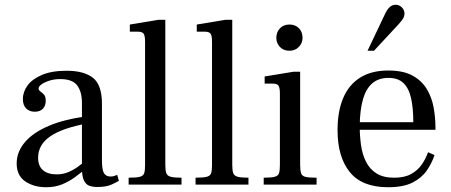

<svg xmlns="http://www.w3.org/2000/svg" viewBox="-20 -775 1894 806"><path d="M388 10Q370 10 355.5 5Q341 0 332.5 -17Q324 -34 324 -70V-342Q324 -390 304 -416.5Q284 -443 233 -443Q208 -443 187.5 -436.5Q167 -430 154.5 -421Q142 -412 142 -404Q142 -396 149.5 -391Q157 -386 164.5 -378Q172 -370 172 -352Q172 -331 160 -318.5Q148 -306 126 -306Q103 -306 89.5 -320Q76 -334 76 -359Q76 -389 95.5 -416Q115 -443 156 -460.5Q197 -478 260 -478Q332 -478 370 -448.5Q408 -419 408 -339V-102Q408 -62 416.5 -48Q425 -34 444 -34Q453 -34 459 -36Q465 -38 472 -41L479 -16Q468 -9 446.5 0.5Q425 10 388 10ZM174 11Q122 11 86 -13.5Q50 -38 50 -89Q50 -137 84 -177.5Q118 -218 184.5 -246.5Q251 -275 348 -287V-257Q243 -238 191.5 -203Q140 -168 140 -113Q140 -78 160.5 -60.5Q181 -43 218 -43Q245 -43 268 -53Q291 -63 310.5 -77.5Q330 -92 347 -106V-74Q321 -50 294.5 -31Q268 -12 239 -0.5Q210 11 174 11Z M520 0V-29Q553 -29 567.5 -33Q582 -37 585.5 -48.5Q589 -60 589 -83V-599Q589 -625 583 -633.5Q577 -642 559 -642H525V-672L646 -692H674V-83Q674 -60 678 -48.5Q682 -37 696.5 -33Q711 -29 742 -29V0Z M801 0V-29Q834 -29 848.5 -33Q863 -37 866.5 -48.5Q870 -60 870 -83V-599Q870 -625 864 -633.5Q858 -642 840 -642H806V-672L927 -692H955V-83Q955 -60 959 -48.5Q963 -37 977.5 -33Q992 -29 1023 -29V0Z M1087 0V-29Q1119 -29 1133.5 -33Q1148 -37 1151.5 -48.5Q1155 -60 1155 -83V-381Q1155 -407 1149 -415.5Q1143 -424 1126 -424H1091V-454L1213 -474H1240V-83Q1240 -59 1244 -47.5Q1248 -36 1262.5 -32.5Q1277 -29 1309 -29V0ZM1195 -562Q1170 -562 1155 -578Q1140 -594 1140 -616Q1140 -640 1155 -656Q1170 -672 1195 -672Q1212 -672 1224.5 -664.5Q1237 -657 1243.5 -644.5Q1250 -632 1250 -616Q1250 -594 1234.5 -578Q1219 -562 1195 -562Z M1609 11Q1500 11 1448.5 -52.5Q1397 -116 1397 -229Q1397 -307 1420.5 -363Q1444 -419 1491.5 -449Q1539 -479 1610 -479Q1673 -479 1712 -457.5Q1751 -436 1772 -400.5Q1793 -365 1800.5 -323Q1808 -281 1808 -239V-230H1472L1473 -262H1715Q1715 -322 1705.5 -363.5Q1696 -405 1673.5 -426.5Q1651 -448 1611 -448Q1569 -448 1542.5 -425Q1516 -402 1503.5 -357.5Q1491 -313 1490 -248Q1490 -205 1495.5 -166Q1501 -127 1516.5 -96Q1532 -65 1560.5 -47Q1589 -29 1635 -29Q1678 -29 1706 -44.5Q1734 -60 1751 -85Q1768 -110 1777 -136L1804 -124Q1793 -90 1771.5 -59Q1750 -28 1711.5 -8.5Q1673 11 1609 11ZM1523 -562 1599 -722Q1608 -739 1618 -747Q1628 -755 1641 -755Q1656 -755 1667 -744Q1678 -733 1678 -718Q1678 -708 1673.5 -699.5Q1669 -691 1654 -674L1550 -562Z"/></svg>

Font: Frank Ruhl Libre
Style: Regular
Weight: 400
Designer: Yanek Iontef
Foundry: Fontef
Version: Version 6.004